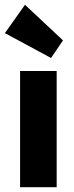

<svg xmlns="http://www.w3.org/2000/svg" viewBox="-30 -783 310 803"><path d="M54 0V-486H207V0ZM183.5 -540.5 -9.5 -644.5 74.5 -763 233.5 -614Z"/></svg>

Font: Outfit Thin
Style: Regular
Weight: 100
Designer: Rodrigo Fuenzalida
Foundry: fragTYPE
Version: Version 1.000